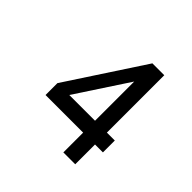

<svg xmlns="http://www.w3.org/2000/svg" viewBox="-123 -568 686 686"><g transform="rotate(45 220.0 -225.0)"><path d="M280 -358 150 -160H280ZM280 -450H340V-160H380V-100H340V0H280V-100H90V-160Z"/></g></svg>

Font: SOV_Station
Style: Book
Weight: 400
Version: Version 1.00